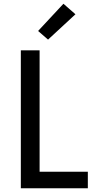

<svg xmlns="http://www.w3.org/2000/svg" viewBox="-20 -1003 540 1023"><path d="M91 0V-735H191V-88H448V0ZM236 -792 183 -838 318 -983 382 -927Z"/></svg>

Font: Iosevka SS04 Semibold
Style: Regular
Weight: 600
Monospace: yes
Designer: Belleve Invis
Foundry: Belleve Invis
Version: Version 19.0.0; ttfautohint (v1.8.4)